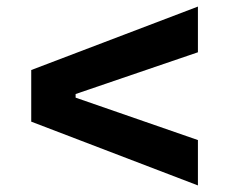

<svg xmlns="http://www.w3.org/2000/svg" viewBox="-20 -657 687 584"><path d="M582 -637V-498L210 -371V-360L582 -231V-93L75 -287V-444Z"/></svg>

Font: Hubot Sans Condensed ExtraLight SemiBold
Style: Regular
Weight: 600
Version: Version 2.000